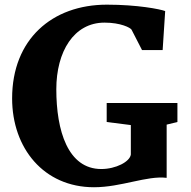

<svg xmlns="http://www.w3.org/2000/svg" viewBox="-20 -785 814 819"><path d="M31.7 -365.2C31.7 -153.3 166.5 13.7 380.9 13.7C497.1 13.7 606.9 -36.6 690.9 -26.4V-253.4L736.8 -264.6V-345.7H435.1V-264.6L538.1 -251.5V-126C534.2 -95.2 474.1 -64 412.1 -64C269.5 -64 220.2 -227.5 220.2 -404.3C220.2 -564.9 294.9 -688.5 425.8 -688.5C495.6 -688.5 536.1 -666.5 541 -658.7L585.9 -571.3H673.8L684.6 -737.8C662.6 -746.1 565.9 -765.1 436 -765.1C202.1 -765.1 31.7 -617.2 31.7 -365.2Z"/></svg>

Font: Merriweather
Style: Heavy
Weight: 900
Designer: Eben Sorkin ( eben@eyebytes.com )
Foundry: Sorkin Type Co.
Version: Version 1.003